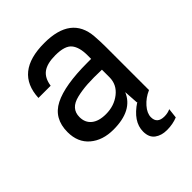

<svg xmlns="http://www.w3.org/2000/svg" viewBox="-212 -644 956 956"><g transform="rotate(-45 266.5 -165.5)"><path d="M271 -535Q459 -535 471 -382Q474 -342 474 -305V0H473Q436 16 410.5 45Q385 74 385 102Q385 147 436 147Q459 147 478 138L472 190Q438 204 397 204Q358 204 332.5 185Q307 166 307 125Q307 55 391 0H388L383 -77Q345 14 210 14Q134 14 86.5 -26.5Q39 -67 39 -139Q39 -235 116.5 -274.5Q194 -314 353 -314H380V-340Q380 -396 357 -424.5Q334 -453 267 -453Q209 -453 179.5 -431.5Q150 -410 143 -362H57Q65 -535 271 -535ZM134 -150Q134 -111 161 -89Q188 -67 238 -67Q296 -67 338 -100Q380 -133 380 -185V-238Q320 -240 279.5 -237.5Q239 -235 203.5 -226.5Q168 -218 151 -199Q134 -180 134 -150Z"/></g></svg>

Font: Nacelle
Style: Regular
Weight: 400
Designer: Sora Sagano
Foundry: Sora Sagano
Version: Version 1.000;FEAKit 1.0